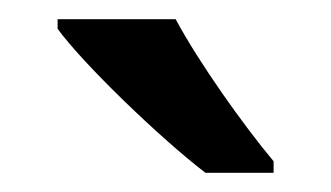

<svg xmlns="http://www.w3.org/2000/svg" viewBox="-20 -852 345 200"><path d="M163 -832H40V-822C67 -785 147 -708 194 -672H265V-684C234 -721 187 -787 163 -832Z"/></svg>

Font: Noto Sans Malayalam UI Medium
Style: Regular
Weight: 500
Designer: Jelle Bosma - Monotype Design Team
Foundry: Monotype Imaging Inc.
Version: Version 2.104